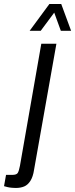

<svg xmlns="http://www.w3.org/2000/svg" viewBox="-108 -744 373 953"><path d="M-30 189Q-37 189 -49 188Q-61 187 -71.5 184.5Q-82 182 -88 180L-78 124H-47Q-26 124 -20 114.5Q-14 105 -9 79L97 -527H172L61 99Q56 133 43 153.5Q30 174 12 181.5Q-6 189 -30 189ZM39 -591 137 -724H196L245 -591H194L150 -712H184L94 -591Z"/></svg>

Font: Archivo ExtraCondensed
Style: Italic
Weight: 400
Width: 2
Italic angle: -10°
Designer: Hector Gatti
Foundry: Omnibus-Type
Version: Version 2.001